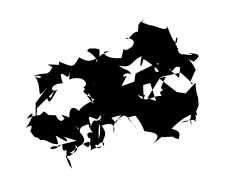

<svg xmlns="http://www.w3.org/2000/svg" viewBox="-161 -778 1271 1063"><g transform="rotate(-20 474.5 -247.0)"><path d="M223 -151C232 -160 203 -96 203 -94C241 -131 208 -157 293 -149C303 -196 288 -199 340 -157C388 -190 389 -213 352 -152C390 -202 336 -123 364 -142C315 -150 371 -143 309 -51C335 -144 367 -162 389 -176C306 -110 343 -205 281 -119C320 -169 263 -176 291 -97C237 -133 257 -35 285 -85C250 -70 254 10 216 -61C258 -76 212 -131 220 -152L195 -177ZM576 -330C531 -321 569 -364 602 -327C592 -370 587 -346 552 -398C621 -352 620 -401 699 -404C707 -439 626 -447 689 -401C667 -370 648 -317 694 -385C711 -363 759 -299 747 -289C729 -290 720 -322 761 -337C783 -260 832 -294 812 -277C824 -250 842 -303 868 -271L843 -219L790 -316L742 -337L625 -324L603 -284L528 -285ZM136 -357C131 -389 62 -361 120 -371C109 -310 150 -359 188 -389C146 -377 149 -434 223 -413C236 -409 221 -411 235 -464C263 -456 259 -409 285 -458C259 -387 260 -440 329 -403C337 -399 371 -362 327 -350C373 -278 323 -206 375 -160L331 -298C338 -303 387 -358 391 -347C312 -331 294 -352 363 -264C350 -269 241 -248 264 -229C237 -284 213 -269 197 -221C136 -276 173 -229 170 -225C136 -200 131 -249 131 -258C68 -281 107 -270 74 -301C32 -274 52 -304 -28 -294C38 -339 16 -293 -48 -249C3 -260 -19 -238 -32 -224C-16 -152 -16 -204 3 -159C48 -148 38 -121 88 -103C104 -166 64 -174 139 -100C158 -117 83 -168 191 -86C79 -97 94 -100 83 -91C25 -126 22 -62 112 -97C86 -43 122 -59 122 -59C92 5 130 -28 113 51C110 36 104 26 105 -30C137 4 217 -71 151 -88C228 -45 137 -4 127 -45C122 -15 194 -69 254 -57C260 23 208 -24 311 -10C276 13 267 -50 295 -21C308 -38 343 -32 322 -6C312 -52 376 -43 349 -117C414 -119 427 -90 397 -56C432 -159 464 -95 550 -161C487 -135 400 -116 470 -111C406 -131 449 -61 415 -139C519 -139 496 -111 529 -26C507 -112 471 -116 545 -105C578 2 544 -14 580 2C601 15 659 42 580 74C672 49 667 41 658 35C630 70 640 50 717 82C695 69 694 81 730 101C718 89 771 71 707 32C764 3 845 -21 866 11C880 -48 814 -4 818 51C838 -19 825 43 767 14C769 18 852 13 845 42C878 -20 833 2 869 -12C915 -67 909 -46 892 -40C916 -100 894 -77 919 -163L848 -126L805 -149L738 -255L777 -250C702 -184 741 -199 736 -186C687 -181 749 -145 698 -165C662 -171 612 -151 596 -210C639 -160 643 -212 616 -189C624 -126 611 -167 643 -250L683 -247L680 -142L640 -174L745 -256L763 -257L862 -243L905 -160C874 -170 917 -198 945 -230C935 -326 889 -334 950 -276C1017 -299 978 -310 938 -332C990 -289 911 -336 900 -338C867 -368 928 -388 852 -421C878 -410 904 -364 892 -371C872 -417 937 -469 896 -404C877 -430 882 -450 879 -509C860 -478 823 -539 786 -550C833 -519 754 -572 752 -585C704 -560 735 -531 767 -595C767 -564 733 -587 717 -538C680 -549 649 -499 641 -529C705 -500 670 -460 616 -465C605 -475 621 -492 581 -432C493 -451 476 -518 529 -488C441 -495 468 -446 482 -520C422 -557 406 -530 444 -547C388 -524 431 -548 452 -463C412 -454 434 -439 452 -478C377 -461 366 -531 357 -511C310 -471 310 -477 249 -531C238 -504 252 -511 202 -525C248 -509 197 -516 251 -505C277 -499 234 -519 185 -538C238 -465 259 -522 211 -521C157 -468 169 -507 87 -504C154 -492 122 -463 95 -502C121 -421 40 -363 140 -419L49 -360L3 -233L47 -331L168 -386Z"/></g></svg>

Font: Hussar Lance
Style: ExBd
Weight: 700
Foundry: Cannot Into Space Fonts, PlusOne Fonts
Version: Version 2.270